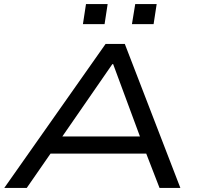

<svg xmlns="http://www.w3.org/2000/svg" viewBox="-20 -920 982 940"><path d="M1 0 497 -705H591L863 0H761L682 -204L731 -168H189L253 -205L111 0ZM530 -606 268 -227 235 -252H710L674 -228L534 -606ZM626 -802 642 -900H747L732 -802ZM386 -802 401 -900H507L492 -802Z"/></svg>

Font: Nunito Sans 7pt Expanded
Style: Italic
Weight: 400
Width: 7
Italic angle: -9°
Designer: Vernon Adams
Foundry: Vernon Adams
Version: Version 3.101;gftools[0.9.27]